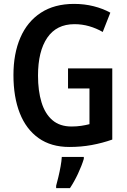

<svg xmlns="http://www.w3.org/2000/svg" viewBox="-20 -744 654 985"><path d="M329 -393H556V-28Q505 -10 450.5 0Q396 10 336 10Q242 10 178 -35.5Q114 -81 81.5 -163.5Q49 -246 49 -359Q49 -469 84.5 -551Q120 -633 189.5 -678.5Q259 -724 360 -724Q413 -724 460.5 -712Q508 -700 546 -679L507 -580Q474 -599 437.5 -609.5Q401 -620 362 -620Q270 -620 222.5 -550.5Q175 -481 175 -356Q175 -278 193 -219Q211 -160 249 -127.5Q287 -95 347 -95Q373 -95 396.5 -98.5Q420 -102 439 -107V-290H329ZM410 71Q399 107 380 147.5Q361 188 339 221H268V209Q273 191 279.5 164Q286 137 291 109Q296 81 297 61H410Z"/></svg>

Font: Noto Sans Thai Looped Condensed SemiBold
Style: Regular
Weight: 600
Width: 3
Designer: Sasikarn Vongin, Ben Mitchell
Foundry: The Fontpad Ltd
Version: Version 1.001; ttfautohint (v1.8.4.7-5d5b)